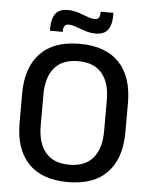

<svg xmlns="http://www.w3.org/2000/svg" viewBox="-57 -861 720 920"><g transform="rotate(5 303.5 -400.5)"><path d="M303.5 13Q178.5 13 113.8 -55Q49 -123 49 -249.5V-390Q49 -516 113.8 -584Q178.5 -652 303.5 -652Q428.5 -652 493.2 -584Q558 -516 558 -390V-249.5Q558 -123 493.2 -55Q428.5 13 303.5 13ZM303.5 -70.5Q379.5 -70.5 417.8 -116.2Q456 -162 456 -245.5V-394Q456 -478 417.8 -523.2Q379.5 -568.5 303.5 -568.5Q227.5 -568.5 189.2 -523.2Q151 -478 151 -394V-245.5Q151 -162 189.2 -116.2Q227.5 -70.5 303.5 -70.5ZM373.5 -707.5Q354.5 -707.5 336.5 -712.2Q318.5 -717 302 -723.2Q285.5 -729.5 270.8 -734.2Q256 -739 243 -739Q229 -739 223 -730.8Q217 -722.5 217 -706.5V-702H155.5V-717Q155.5 -759.5 173.2 -784Q191 -808.5 233.5 -808.5Q253 -808.5 271.2 -803.8Q289.5 -799 305.8 -792.5Q322 -786 336.8 -781.2Q351.5 -776.5 364 -776.5Q378.5 -776.5 384 -784.8Q389.5 -793 389.5 -809.5V-814H451V-798.5Q451 -756 433.2 -731.8Q415.5 -707.5 373.5 -707.5Z"/></g></svg>

Font: Anek Odia Medium Medium
Style: Regular
Weight: 500
Version: Version 1.003